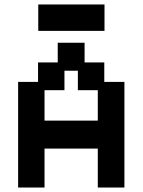

<svg xmlns="http://www.w3.org/2000/svg" viewBox="-20 -827 637 858"><path d="M61 11V-461H150V-548H238V-636H358V-548H446V-461H536V11H417V-163H179V11ZM179 -288H417V-424H328V-511H268V-424H179ZM151 -689V-807H447V-689Z"/></svg>

Font: Pixelify Sans SemiBold
Style: Regular
Weight: 600
Designer: Stefie Justprince
Foundry: Typecalism Foundryline
Version: Version 1.000